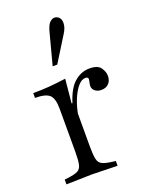

<svg xmlns="http://www.w3.org/2000/svg" viewBox="-138 -795 668 868"><g transform="rotate(-20 196.0 -360.5)"><path d="M28 3V-20L44 -22Q77 -26 92 -33.5Q107 -41 111.5 -61Q116 -81 116 -121V-329Q116 -378 97.5 -395.5Q79 -413 28 -413V-436Q68 -436 105.5 -439Q143 -442 186 -448L175 -333H186V-121Q186 -81 190.5 -61Q195 -41 210.5 -33.5Q226 -26 258 -22L274 -20V3L151 0ZM184 -269 173 -312Q194 -391 228 -422.5Q262 -454 304 -454Q344 -454 358 -434Q372 -414 372 -394Q372 -372 359 -358Q346 -344 323 -344Q305 -344 293 -353.5Q281 -363 281 -378Q281 -383 282 -387Q283 -391 284 -398Q285 -402 285.5 -405Q286 -408 286 -410Q286 -420 272 -420Q254 -420 236.5 -399.5Q219 -379 205 -345Q191 -311 184 -269ZM152 -520 191 -668Q199 -700 210.5 -712Q222 -724 234 -724Q246 -724 255.5 -715Q265 -706 265 -688Q265 -676 260.5 -663.5Q256 -651 248 -639L174 -520Z"/></g></svg>

Font: Baskervville
Style: Regular
Weight: 400
Designer: Alexis Faudot, Rémi Forte, Morgane Pierson, Rafael Ribas, Tanguy Vanlaeys, Rosalie Wagner, Thomas Huot-Marchand
Foundry: ANRT
Version: Version 1.100